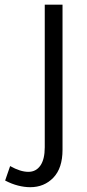

<svg xmlns="http://www.w3.org/2000/svg" viewBox="-20 -788 371 819"><path d="M108.8 10.5Q84.3 10.5 57 3.6Q29.7 -3.3 1.9 -17.9L23.2 -79.6Q66.8 -55 101 -55Q133.6 -55 152.2 -81.7Q170.9 -108.4 170.9 -160V-768H246.7V-149Q246.7 -70.9 207.7 -30.2Q168.6 10.5 108.8 10.5Z"/></svg>

Font: Yaldevi ExtraLight
Style: Regular
Weight: 200
Designer: Sol Matas, Rajitha Manaperi, Kosala Senevirathne
Foundry: Mooniak
Version: Version 1.100